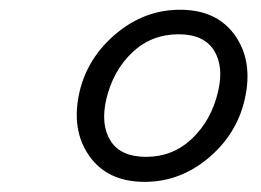

<svg xmlns="http://www.w3.org/2000/svg" viewBox="-20 -718 530 390"><path d="M273.9 -348.6Q198.2 -348.6 161.1 -401.6Q124 -454.6 141.6 -531.7Q158.2 -601.6 216.1 -649.9Q273.9 -698.2 345.7 -698.2Q420.9 -698.2 457.8 -645.5Q494.6 -592.8 477.1 -516.1Q460.9 -445.3 403.3 -397Q345.7 -348.6 273.9 -348.6ZM276.9 -399.4Q331.1 -399.4 370.1 -436.5Q409.2 -473.6 422.9 -531.7Q435.1 -583 414.6 -615.7Q394 -648.4 342.8 -648.4Q287.6 -648.4 248.5 -611.3Q209.5 -574.2 195.8 -516.1Q184.1 -464.4 204.6 -431.9Q225.1 -399.4 276.9 -399.4Z"/></svg>

Font: HK Grotesk Medium Legacy Italic
Style: Regular
Weight: 500
Italic angle: -13°
Designer: Alfredo Marco Pradil
Foundry: Hanken Design Co.
Version: Version 2.022;PS 002.022;hotconv 1.0.88;makeotf.lib2.5.64775